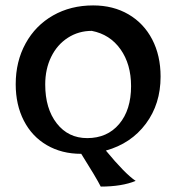

<svg xmlns="http://www.w3.org/2000/svg" viewBox="-20 -555 651 709"><path d="M371 1Q442 87 481 113Q430 134 352 134Q336 102 280 13H279Q208 13 153 -19Q98 -51 68 -109.5Q38 -168 38 -244Q38 -328 74.5 -394.5Q111 -461 176 -498Q241 -535 324 -535Q398 -535 454.5 -502Q511 -469 542 -409.5Q573 -350 573 -272Q573 -171 518.5 -98Q464 -25 371 1ZM464 -237Q464 -318 425 -373Q386 -428 319 -441Q270 -441 230.5 -415.5Q191 -390 169 -345Q147 -300 147 -243Q147 -154 189.5 -99.5Q232 -45 302 -45Q376 -45 420 -97Q464 -149 464 -237Z"/></svg>

Font: Mirza Medium
Style: Regular
Weight: 500
Designer: Arabic design by Kourosh Beigpour, Latin design by Eduardo Tunni, engineering by Lasse Fister
Version: Version 1.0010g